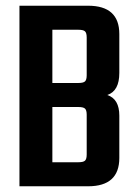

<svg xmlns="http://www.w3.org/2000/svg" viewBox="-20 -651 480 671"><path d="M283 -388V-520Q283 -536 277 -541.5Q271 -547 254 -547H163V-361H254Q271 -361 277 -366.5Q283 -372 283 -388ZM283 -111V-250Q283 -266 277 -271.5Q271 -277 254 -277H163V-84H254Q271 -84 277 -89.5Q283 -95 283 -111ZM48 -631H288Q397 -631 397 -532V-396Q397 -333 355 -319Q397 -305 397 -247V-99Q397 0 288 0H48Z"/></svg>

Font: Teko Medium
Style: Regular
Weight: 500
Designer: Manushi Parikh, Jonny Pinhorn
Foundry: Indian Type Foundry
Version: Version 1.106;PS 1.0;hotconv 1.0.78;makeotf.lib2.5.61930; tt